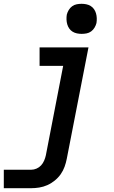

<svg xmlns="http://www.w3.org/2000/svg" viewBox="-30 -779 600 1009"><path d="M134 210H-10V113H134Q148 113 162 107Q176 101 186 90Q196 79 202 65Q208 51 211 37L302 -433H178V-530H435L321 55Q317 76 309.5 97Q302 118 289 136.5Q276 155 257.5 170Q239 185 218.5 194Q198 203 176.5 206.5Q155 210 134 210ZM399 -601Q387 -601 374.5 -603.5Q362 -606 351.5 -612.5Q341 -619 334 -629Q327 -639 323.5 -651Q320 -663 319.5 -676Q319 -689 321 -702Q324 -714 331 -726Q338 -738 349 -746Q360 -754 373 -756.5Q386 -759 399 -759Q411 -759 423.5 -756.5Q436 -754 446.5 -747.5Q457 -741 464 -731Q471 -721 474.5 -709Q478 -697 478.5 -684Q479 -671 477 -658Q474 -646 467 -634Q460 -622 449 -614Q438 -606 425 -603.5Q412 -601 399 -601Z"/></svg>

Font: Lode
Style: Bold Italic
Weight: 700
Italic angle: -11°
Monospace: yes
Designer: Belleve Invis
Foundry: Belleve Invis
Version: Version 29.2.0; ttfautohint (v1.8.3)